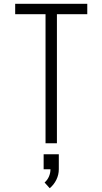

<svg xmlns="http://www.w3.org/2000/svg" viewBox="-20 -755 540 1012"><path d="M220 0V-680H60V-735H440V-680H280V0ZM242 237 215 207Q230 194 238 175.5Q246 157 246 137H210V58H290V137Q290 166 277 192.5Q264 219 242 237Z"/></svg>

Font: Iosevka Fixed SS04 Light
Style: Regular
Weight: 300
Monospace: yes
Designer: Belleve Invis
Foundry: Belleve Invis
Version: Version 32.5.0